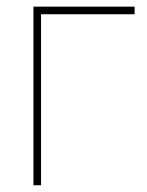

<svg xmlns="http://www.w3.org/2000/svg" viewBox="-20 -549 436 569"><path d="M378.9 -529.3V-506.8H101.6V0H79.1V-529.3Z"/></svg>

Font: Inter 24pt Thin
Style: Regular
Weight: 250
Designer: Rasmus Andersson
Foundry: rsms
Version: Version 4.001;git-66647c0bb